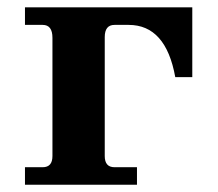

<svg xmlns="http://www.w3.org/2000/svg" viewBox="-20 -509 602 529"><path d="M357.4 0H48.8V-48.3H97.7Q124.5 -48.3 124.5 -79.1V-404.8Q124.5 -440.4 97.7 -440.4H48.8V-488.8H509.8V-296.4H462.9Q437 -440.4 334.5 -440.4H295.4Q268.6 -440.4 268.6 -406.7V-79.1Q268.6 -48.3 295.4 -48.3H357.4Z"/></svg>

Font: Munson
Style: Bold
Weight: 700
Designer: Paul James MIller
Foundry: High-Logic / Made with FontCreator
Version: Version 2.10;May 5, 2019;FontCreator 11.5.0.2430 64-bit